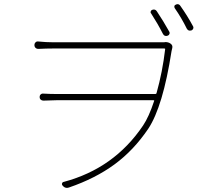

<svg xmlns="http://www.w3.org/2000/svg" viewBox="-20 -867 1040 935"><path d="M803.7 -713.9Q807.6 -708 805.2 -701.7Q802.7 -695.3 796.9 -693.4Q781.2 -687.5 773.4 -702.1Q748 -752 715.8 -801.8Q711.9 -805.7 713.9 -811.5Q715.8 -817.4 721.7 -819.3Q736.3 -824.2 744.1 -811.5Q775.4 -764.6 803.7 -713.9ZM239.3 -661.1H764.6Q773.4 -661.1 779.3 -661.1Q782.2 -662.1 785.2 -662.1Q799.8 -662.1 809.6 -655.3Q823.2 -646.5 818.4 -630.9Q816.4 -625 815.4 -618.2Q773.4 -347.7 702.1 -240.2Q630.9 -134.8 537.6 -66.4Q444.3 2 316.4 45.9Q310.5 47.9 305.7 47.9Q293.9 47.9 285.2 37.1Q280.3 32.2 282.2 25.9Q284.2 19.5 291 18.6Q536.1 -46.9 676.8 -255.9Q705.1 -297.9 730.5 -375Q732.4 -378.9 727.5 -378.9H253.9Q232.4 -378.9 191.4 -377Q183.6 -377 178.2 -381.8Q172.9 -386.7 172.9 -394.5Q172.9 -402.3 178.2 -407.2Q183.6 -412.1 191.4 -411.1Q225.6 -409.2 253.9 -409.2H736.3Q741.2 -409.2 742.2 -413.1Q771.5 -517.6 784.2 -627Q785.2 -630.9 780.3 -630.9H239.3Q206.1 -630.9 167 -628.9Q158.2 -628.9 152.8 -634.3Q147.5 -639.6 147.5 -647.5Q147.5 -655.3 152.8 -660.6Q158.2 -666 166 -665Q205.1 -661.1 239.3 -661.1ZM831.1 -827.1Q829.1 -830.1 829.1 -834Q829.1 -835.9 829.1 -837.9Q831.1 -842.8 836.9 -844.7Q840.8 -846.7 844.7 -846.7Q853.5 -846.7 859.4 -836.9Q892.6 -790 919.9 -739.3Q921.9 -736.3 921.9 -732.4Q921.9 -730.5 920.9 -727.5Q918.9 -721.7 912.1 -718.8Q908.2 -717.8 904.3 -717.8Q895.5 -717.8 889.6 -727.5Q864.3 -779.3 831.1 -827.1Z"/></svg>

Font: Gen Jyuu Gothic ExtraLight
Style: Regular
Weight: 100
Designer: [Source Han Sans]
Ryoko NISHIZUKA  (kana & ideographs); Paul D. Hunt (Latin, Greek & Cyrillic); Wenlong ZHANG  (bopomofo
Version: Version 1.002.20150607